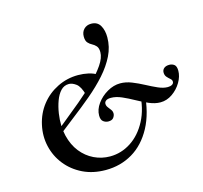

<svg xmlns="http://www.w3.org/2000/svg" viewBox="-102 -801 981 926"><g transform="rotate(-15 388.5 -338.0)"><path d="M316 12Q252 12 202 -12.5Q152 -37 119 -78.5Q86 -120 74 -172Q62 -224 74 -278Q86 -333 119 -375Q152 -417 200.5 -441Q249 -465 304 -465Q330 -465 355 -459.5Q380 -454 400 -441L317 -363Q305 -407 286 -421Q267 -435 250 -435Q226 -435 209.5 -417.5Q193 -400 182.5 -371.5Q172 -343 167 -310Q158 -248 170 -199Q182 -150 209 -116Q236 -82 273.5 -64Q311 -46 353 -46Q409 -46 457.5 -77.5Q506 -109 537 -168Q568 -227 571 -309L593 -303Q586 -200 548 -129.5Q510 -59 450 -23.5Q390 12 316 12ZM126 -191 112 -205Q143 -232 185 -265.5Q227 -299 271 -336Q315 -373 352.5 -410Q390 -447 413.5 -481.5Q437 -516 437 -544Q437 -565 428 -575Q419 -585 408 -590.5Q397 -596 388 -606Q379 -616 379 -637Q379 -660 393 -674Q407 -688 429 -688Q460 -688 474 -664Q488 -640 488 -605Q488 -557 466.5 -513.5Q445 -470 408.5 -429Q372 -388 325 -348.5Q278 -309 227 -270Q176 -231 126 -191ZM388 -211Q375 -211 363.5 -219.5Q352 -228 352 -250Q352 -280 372.5 -308.5Q393 -337 425 -355.5Q457 -374 490 -374Q518 -374 547 -362.5Q576 -351 605 -335.5Q634 -320 660 -308.5Q686 -297 708 -297Q721 -297 729.5 -302Q738 -307 738 -316Q738 -325 730 -331.5Q722 -338 714 -347Q706 -356 706 -370Q706 -383 715.5 -391Q725 -399 742 -399Q756 -399 766.5 -391Q777 -383 777 -360Q777 -332 760 -303Q743 -274 715 -254.5Q687 -235 655 -235Q628 -235 599 -247.5Q570 -260 540.5 -276.5Q511 -293 482.5 -305.5Q454 -318 429 -318Q412 -318 404 -312Q396 -306 396 -297Q396 -287 402.5 -278.5Q409 -270 415.5 -261.5Q422 -253 422 -242Q422 -232 414.5 -221.5Q407 -211 388 -211Z"/></g></svg>

Font: Cormorant Garamond Light
Style: Bold Italic
Weight: 700
Italic angle: -10°
Version: Version 4.001